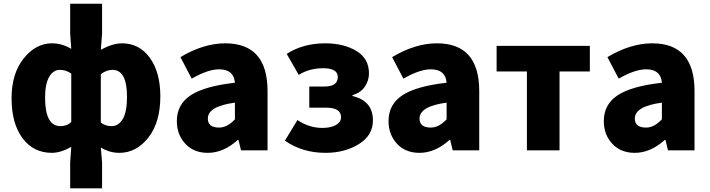

<svg xmlns="http://www.w3.org/2000/svg" viewBox="-20 -819 3868 1046"><path d="M362.3 207V66.4L368.2 -18.6Q309.6 13.7 262.7 13.7Q162.1 13.7 102.5 -66.4Q43 -146.5 43 -284.2Q43 -418 108.9 -500.5Q174.8 -583 262.7 -583Q318.4 -583 368.2 -552.7L362.3 -634.8V-798.8H536.1V-634.8L529.3 -547.9Q593.8 -583 644.5 -583Q739.3 -583 796.4 -503.9Q853.5 -424.8 853.5 -293.9Q853.5 -152.3 788.1 -69.3Q722.7 13.7 629.9 13.7Q576.2 13.7 529.3 -15.6L536.1 66.4V207ZM309.6 -131.8Q345.7 -131.8 368.2 -154.3V-418Q339.8 -438.5 305.7 -438.5Q270.5 -438.5 248 -400.4Q225.6 -362.3 225.6 -287.1Q225.6 -131.8 309.6 -131.8ZM587.9 -131.8Q626 -131.8 648.9 -170.9Q671.9 -210 671.9 -291Q671.9 -438.5 592.8 -438.5Q560.5 -438.5 529.3 -415V-151.4Q553.7 -131.8 587.9 -131.8Z M1112.3 13.7Q1035.2 13.7 989.3 -36.1Q943.4 -85.9 943.4 -159.2Q943.4 -250 1018.6 -299.8Q1093.8 -349.6 1259.8 -368.2Q1253.9 -441.4 1173.8 -441.4Q1113.3 -441.4 1024.4 -390.6L962.9 -507.8Q1088.9 -583 1207 -583Q1437.5 -583 1437.5 -323.2V0H1293L1279.3 -56.6H1275.4Q1197.3 13.7 1112.3 13.7ZM1173.8 -124Q1217.8 -124 1259.8 -168.9V-259.8Q1112.3 -240.2 1112.3 -172.9Q1112.3 -124 1173.8 -124Z M1753.9 13.7Q1627 13.7 1532.2 -52.7L1600.6 -165Q1664.1 -122.1 1736.3 -122.1Q1781.2 -122.1 1809.6 -137.7Q1837.9 -153.3 1837.9 -180.7Q1837.9 -232.4 1756.8 -232.4H1665V-347.7H1748Q1820.3 -347.7 1820.3 -399.4Q1820.3 -447.3 1740.2 -447.3Q1665 -447.3 1607.4 -411.1L1542 -525.4Q1630.9 -583 1752 -583Q1852.5 -583 1921.4 -541.5Q1990.2 -500 1990.2 -418.9Q1990.2 -380.9 1967.8 -347.2Q1945.3 -313.5 1900.4 -300.8V-295.9Q2011.7 -269.5 2011.7 -163.1Q2011.7 -81.1 1934.6 -33.7Q1857.4 13.7 1753.9 13.7Z M2265.6 13.7Q2188.5 13.7 2142.6 -36.1Q2096.7 -85.9 2096.7 -159.2Q2096.7 -250 2171.9 -299.8Q2247.1 -349.6 2413.1 -368.2Q2407.2 -441.4 2327.1 -441.4Q2266.6 -441.4 2177.7 -390.6L2116.2 -507.8Q2242.2 -583 2360.4 -583Q2590.8 -583 2590.8 -323.2V0H2446.3L2432.6 -56.6H2428.7Q2350.6 13.7 2265.6 13.7ZM2327.1 -124Q2371.1 -124 2413.1 -168.9V-259.8Q2265.6 -240.2 2265.6 -172.9Q2265.6 -124 2327.1 -124Z M2850.6 0V-429.7H2685.5V-569.3H3193.4V-429.7H3028.3V0Z M3438.5 13.7Q3361.3 13.7 3315.4 -36.1Q3269.5 -85.9 3269.5 -159.2Q3269.5 -250 3344.7 -299.8Q3419.9 -349.6 3585.9 -368.2Q3580.1 -441.4 3500 -441.4Q3439.5 -441.4 3350.6 -390.6L3289.1 -507.8Q3415 -583 3533.2 -583Q3763.7 -583 3763.7 -323.2V0H3619.1L3605.5 -56.6H3601.6Q3523.4 13.7 3438.5 13.7ZM3500 -124Q3543.9 -124 3585.9 -168.9V-259.8Q3438.5 -240.2 3438.5 -172.9Q3438.5 -124 3500 -124Z"/></svg>

Font: Gen Shin Gothic Heavy
Style: Bold
Weight: 900
Designer: [Source Han Sans]
Ryoko NISHIZUKA  (kana & ideographs); Paul D. Hunt (Latin, Greek & Cyrillic); Wenlong ZHANG  (bopomofo
Version: Version 1.002.20150607